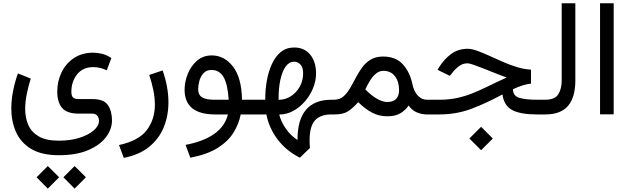

<svg xmlns="http://www.w3.org/2000/svg" viewBox="-20 -692 3806 1161"><path d="M431.2 312 499.5 379.9 431.2 448.7 363.3 379.9ZM269 312 337.4 379.9 269 448.7 201.2 379.9ZM336.4 246.6Q231 246.6 167.7 208Q104.5 169.4 76.4 105.2Q48.3 41 48.3 -35.6Q48.3 -87.4 59.1 -141.8Q69.8 -196.3 88.4 -248L166 -216.8Q151.9 -171.9 142.1 -124.5Q132.3 -77.1 132.3 -32.7Q132.3 20 151.1 63.5Q169.9 106.9 214.4 132.8Q258.8 158.7 336.4 158.7Q405.8 158.7 460.4 141.4Q515.1 124 546.9 96.4Q578.6 68.8 578.6 38.1Q578.6 22.5 569.3 8.8Q560.1 -4.9 535.6 -4.9H456.5Q384.3 -4.9 355.2 -39.8Q326.2 -74.7 326.2 -136.7Q326.2 -201.2 352.5 -255.1Q378.9 -309.1 427.7 -341.3Q476.6 -373.5 543.5 -373.5Q568.8 -373.5 596.9 -366.7Q625 -359.9 653.3 -340.8L625.5 -266.6Q586.9 -286.1 543.5 -286.1Q481.4 -286.1 446.5 -242.7Q411.6 -199.2 411.6 -136.7Q411.6 -113.8 420.9 -103.3Q430.2 -92.8 458.5 -92.8H540.5Q607.9 -92.8 632.6 -56.4Q657.2 -20 657.2 36.1Q657.2 90.3 620.1 138.4Q583 186.5 511.5 216.6Q439.9 246.6 336.4 246.6Z M728.5 262.7 699.7 185.1Q818.8 159.2 867.7 94.5Q916.5 29.8 916.5 -58.6Q916.5 -100.1 907.5 -145.8Q898.4 -191.4 882.3 -238.8L963.4 -266.1Q998.5 -166 998.5 -73.2Q998.5 8.3 970 77.9Q941.4 147.5 881.6 196Q821.8 244.6 728.5 262.7Z M1260.7 -356.9Q1336.9 -356.9 1389.2 -288.8Q1441.4 -220.7 1443.4 -88.9H1502.4V0H1435.5Q1424.8 56.2 1392.8 108.6Q1360.8 161.1 1297.9 201.4Q1234.9 241.7 1130.9 261.7L1102.1 184.1Q1323.2 141.6 1358.4 0H1281.2Q1096.2 0 1096.2 -149.9Q1096.2 -197.8 1115.5 -245.6Q1134.8 -293.5 1171.6 -325.2Q1208.5 -356.9 1260.7 -356.9ZM1276.4 -88.9H1362.8Q1356.9 -183.1 1331.8 -226.1Q1306.6 -269 1259.3 -269Q1228 -269 1210.2 -249Q1192.4 -229 1185.3 -201.9Q1178.2 -174.8 1178.2 -152.8Q1178.2 -118.7 1201.4 -103.8Q1224.6 -88.9 1276.4 -88.9Z M1482.9 0V-88.9H1584V-97.7Q1584 -149.9 1593.5 -203.9Q1603 -257.8 1623.5 -303.5Q1644 -349.1 1677.5 -377Q1710.9 -404.8 1758.8 -404.8Q1820.8 -404.8 1856 -361.3Q1891.1 -317.9 1891.1 -248Q1891.1 -202.6 1873 -158.7Q1855 -114.7 1823.7 -78.6Q1792.5 -42.5 1752.4 -21Q1712.4 0.5 1668.5 0.5Q1678.2 41.5 1707 84Q1735.8 126.5 1778.8 154.3Q1778.8 -88.9 1984.4 -88.9H2000.5V0H1983.4Q1918 0 1885 35.6Q1852.1 71.3 1852.1 156.2Q1852.1 167 1852.5 179Q1853 190.9 1854 202.6L1793.5 261.7Q1710.4 219.7 1658.7 151.1Q1606.9 82.5 1590.8 0ZM1757.8 -318.8Q1728.5 -318.8 1707.5 -289.6Q1686.5 -260.3 1675.5 -210.2Q1664.6 -160.2 1664.6 -98.1V-88.4Q1705.6 -88.4 1739.3 -110.4Q1772.9 -132.3 1793 -168.7Q1813 -205.1 1813 -248Q1813 -282.7 1797.6 -300.8Q1782.2 -318.8 1757.8 -318.8Z M2002.4 0H1981V-88.9H2000Q2032.7 -88.9 2055.2 -107.7Q2077.6 -126.5 2095.2 -156.2Q2112.8 -186 2130.1 -219.5Q2147.5 -252.9 2168.9 -282.7Q2190.4 -312.5 2220.9 -331.3Q2251.5 -350.1 2296.4 -350.1Q2373 -350.1 2415.5 -303.5Q2458 -256.8 2472.7 -187.5Q2482.4 -139.6 2506.1 -114.3Q2529.8 -88.9 2561 -88.9H2573.7V0H2560.5Q2529.3 0 2499.5 -12.9Q2469.7 -25.9 2451.2 -54.2Q2430.7 -24.4 2400.4 -6.6Q2370.1 11.2 2321.8 11.2Q2272.9 11.2 2231.7 -10Q2190.4 -31.2 2146 -74.2Q2114.3 -38.6 2085 -19.3Q2055.7 0 2002.4 0ZM2298.3 -263.7Q2273.9 -263.7 2253.9 -247.3Q2233.9 -231 2217.8 -205.1Q2201.7 -179.2 2189 -151.4Q2205.1 -134.8 2221.2 -121.6Q2237.3 -108.4 2252.4 -99.1Q2291.5 -75.2 2320.8 -75.2Q2393.1 -75.2 2393.1 -147.9Q2393.1 -198.7 2367.9 -231.2Q2342.8 -263.7 2298.3 -263.7Z M2889.2 74.7 2960 145.5 2889.2 216.3 2818.4 145.5ZM3190.9 -271V-186.5Q3169.9 -184.6 3141.6 -176Q3113.3 -167.5 3081.5 -152.3Q3082.5 -111.8 3120.6 -100.3Q3158.7 -88.9 3228.5 -88.9H3255.4V0H3226.6Q3127 0 3077.4 -26.4Q3027.8 -52.7 3018.1 -121.1Q2921.4 -68.4 2830.8 -34.2Q2740.2 0 2635.7 0H2554.2V-88.9H2637.2Q2694.3 -88.9 2742.2 -99.1Q2790 -109.4 2835.7 -127.4Q2881.3 -145.5 2931.4 -170.2Q2981.4 -194.8 3043.5 -223.1Q3008.8 -235.8 2971.7 -250.7Q2934.6 -265.6 2901.1 -278.8Q2867.7 -292 2842.8 -300.5Q2817.9 -309.1 2807.6 -309.1Q2777.8 -309.1 2755.1 -291.7Q2732.4 -274.4 2713.4 -250L2700.2 -233.4L2625.5 -270L2632.8 -281.7Q2665 -334 2707.8 -365.5Q2750.5 -397 2808.1 -397Q2832 -397 2866 -384.8Q2899.9 -372.6 2939.9 -354.2Q2980 -335.9 3022.9 -317.1Q3065.9 -298.3 3108.9 -285.4Q3151.9 -272.5 3190.9 -271Z M3235.8 -88.9H3276.9Q3335.4 -88.9 3356 -122.1Q3376.5 -155.3 3376.5 -205.1V-672.4H3459V-205.6Q3459 -104 3415 -52Q3371.1 0 3276.4 0H3235.8Z M3690.9 -672.4V-0.5H3608.4V-672.4Z"/></svg>

Font: Vazirmatn UI NL
Style: Regular
Weight: 400
Designer: Saber Rastikerdar
Foundry: Saber Rastikerdar
Version: Version 33.003